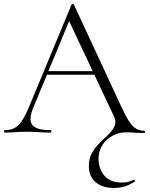

<svg xmlns="http://www.w3.org/2000/svg" viewBox="-22 -658 743 953"><path d="M544 275Q486 275 452.5 246Q419 217 419 166Q419 127 435.5 99Q452 71 475 49Q498 27 518 7.5Q538 -12 547 -33.5Q556 -55 543 -82L316 -564L335 -587L143 -123Q118 -62 139 -37Q160 -12 228 -12Q233 -12 233 -6Q233 0 228 0Q198 0 173 -2Q148 -4 110 -4Q75 -4 53.5 -2Q32 0 2 0Q-2 0 -2 -6Q-2 -12 2 -12Q29 -12 49 -22Q69 -32 86.5 -58Q104 -84 124 -132L333 -635Q335 -638 339.5 -638Q344 -638 345 -635L577 -135Q600 -85 617.5 -57.5Q635 -30 653.5 -19.5Q672 -9 694 -9Q698 -9 698 -3.5Q698 2 694 2Q666 2 645.5 0.5Q625 -1 602 -1Q567 -1 536 16Q505 33 486 62.5Q467 92 467 132Q467 159 478.5 186Q490 213 515 230.5Q540 248 582 248Q605 248 618.5 243.5Q632 239 641 234Q643 232 646.5 236Q650 240 648 242Q626 258 600 266.5Q574 275 544 275ZM200 -287 209 -305H468L475 -287Z"/></svg>

Font: Cormorant Garamond Light Light
Style: Regular
Weight: 300
Version: Version 4.001